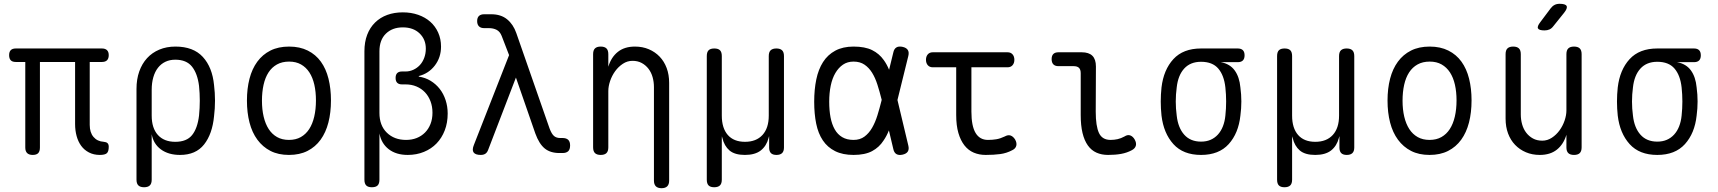

<svg xmlns="http://www.w3.org/2000/svg" viewBox="-20 -805 9040 1010"><path d="M505 10Q473 10 448 -3Q423 -16 407 -38Q391 -60 383 -89.5Q375 -119 375 -152V-479H190V-29Q190 -9 181 0.5Q172 10 152 10Q133 10 123 0.5Q113 -9 113 -29V-479H63Q45 -479 36.5 -488Q28 -497 28 -515Q28 -532 36.5 -541Q45 -550 63 -550H516Q534 -550 543 -541Q552 -532 552 -515Q552 -497 543 -488Q534 -479 516 -479H452V-148Q452 -108 472 -84.5Q492 -61 526 -59Q539 -58 545.5 -52Q552 -46 552 -33Q552 -8 542 1Q532 10 505 10Z M738 180Q718 180 708 170.5Q698 161 698 140V-337Q698 -388 712.5 -429Q727 -470 753.5 -499Q780 -528 818 -544Q856 -560 903 -560Q997 -560 1047 -505.5Q1097 -451 1106 -357Q1111 -317 1111 -275.5Q1111 -234 1106 -194Q1097 -100 1053.5 -45Q1010 10 927 10Q866 10 826.5 -19Q787 -48 778 -99V140Q778 161 768 170.5Q758 180 738 180ZM902 -59Q962 -59 990.5 -94.5Q1019 -130 1027 -197Q1031 -236 1031 -275.5Q1031 -315 1027 -353Q1019 -418 990 -454.5Q961 -491 902 -491Q873 -491 850 -480Q827 -469 811 -448.5Q795 -428 786.5 -398.5Q778 -369 778 -333V-197Q778 -131 810.5 -95Q843 -59 902 -59Z M1500 10Q1444 10 1403 -11Q1362 -32 1334 -70Q1306 -108 1292.5 -160.5Q1279 -213 1279 -276Q1279 -339 1292.5 -391Q1306 -443 1333.5 -480.5Q1361 -518 1402.5 -539Q1444 -560 1501 -560Q1557 -560 1599 -539Q1641 -518 1668 -480.5Q1695 -443 1708 -391Q1721 -339 1721 -277Q1721 -213 1707.5 -160.5Q1694 -108 1666.5 -70Q1639 -32 1597.5 -11Q1556 10 1500 10ZM1500 -69Q1536 -69 1562.5 -84Q1589 -99 1606.5 -126Q1624 -153 1633 -191.5Q1642 -230 1642 -277Q1642 -322 1633.5 -359.5Q1625 -397 1607.5 -424Q1590 -451 1563.5 -466Q1537 -481 1501 -481Q1464 -481 1437 -466Q1410 -451 1392.5 -424Q1375 -397 1366.5 -359Q1358 -321 1358 -275Q1358 -229 1367 -191Q1376 -153 1393.5 -126Q1411 -99 1437.5 -84Q1464 -69 1500 -69Z M1936 180Q1916 180 1906.5 170.5Q1897 161 1897 140V-535Q1897 -584 1911.5 -622Q1926 -660 1953 -686.5Q1980 -713 2017 -726.5Q2054 -740 2099 -740Q2143 -740 2180 -727Q2217 -714 2243.5 -690.5Q2270 -667 2285 -633.5Q2300 -600 2300 -560Q2300 -503 2267.5 -460.5Q2235 -418 2183 -405V-402Q2217 -397 2245 -380Q2273 -363 2293 -337.5Q2313 -312 2324 -278.5Q2335 -245 2335 -208Q2335 -159 2319.5 -119Q2304 -79 2276.5 -50.5Q2249 -22 2210 -6Q2171 10 2125 10Q2064 10 2025 -20Q1986 -50 1976 -103V140Q1976 161 1966.5 170.5Q1957 180 1936 180ZM2095 -429H2114Q2135 -429 2154.5 -438Q2174 -447 2188.5 -462.5Q2203 -478 2211.5 -500.5Q2220 -523 2220 -549Q2220 -598 2187 -629.5Q2154 -661 2099 -661Q2044 -661 2010 -628Q1976 -595 1976 -535V-211Q1976 -145 2015 -107Q2054 -69 2116 -69Q2147 -69 2172 -79Q2197 -89 2215.5 -107.5Q2234 -126 2244.5 -152.5Q2255 -179 2255 -212Q2255 -245 2244.5 -272.5Q2234 -300 2215.5 -319.5Q2197 -339 2171 -350Q2145 -361 2114 -361H2095Q2078 -361 2069.5 -369.5Q2061 -378 2061 -395Q2061 -412 2069.5 -420.5Q2078 -429 2095 -429Z M2548 -17Q2543 -3 2533.5 3.5Q2524 10 2509 10Q2481 10 2471.5 -3Q2462 -16 2473 -43L2658 -515L2619 -616Q2610 -639 2592.5 -648Q2575 -657 2552 -657H2527Q2509 -657 2499.5 -666.5Q2490 -676 2490 -694Q2490 -712 2499.5 -721Q2509 -730 2527 -730H2564Q2615 -730 2647.5 -703.5Q2680 -677 2696 -631L2871 -129Q2882 -100 2894.5 -89.5Q2907 -79 2927 -79H2939Q2959 -79 2969 -69.5Q2979 -60 2979 -40Q2979 -19 2969 -9.5Q2959 0 2939 0H2923Q2875 0 2845.5 -24Q2816 -48 2796 -103L2694 -397Z M3180 -326V-30Q3180 -9 3170 0.5Q3160 10 3140 10Q3120 10 3110 0.5Q3100 -9 3100 -30V-520Q3100 -541 3110 -550.5Q3120 -560 3140 -560Q3160 -560 3170 -550.5Q3180 -541 3180 -520V-454Q3195 -504 3230 -532Q3265 -560 3320 -560Q3360 -560 3393 -546Q3426 -532 3450 -507Q3474 -482 3487 -447Q3500 -412 3500 -369V145Q3500 165 3490 175Q3480 185 3460 185Q3440 185 3430 175Q3420 165 3420 145V-347Q3420 -374 3413 -399Q3406 -424 3391.5 -443Q3377 -462 3356 -473.5Q3335 -485 3307 -485Q3280 -485 3256.5 -469.5Q3233 -454 3216 -430.5Q3199 -407 3189.5 -379Q3180 -351 3180 -326Z M3737 180Q3717 180 3707.5 170.5Q3698 161 3698 140V-510Q3698 -531 3707.5 -540.5Q3717 -550 3737.5 -550Q3758 -550 3767.5 -540.5Q3777 -531 3777 -510V-197Q3777 -131 3808.5 -95Q3840 -59 3899 -59Q3958 -59 3991 -95Q4024 -131 4024 -197V-510Q4024 -531 4034 -540.5Q4044 -550 4064 -550Q4084 -550 4094 -540.5Q4104 -531 4104 -510V-29Q4104 -9 4094 0.5Q4084 10 4064.5 10Q4045 10 4035.5 0.5Q4026 -9 4026 -29V-88Q4025 -88 4023 -79Q4012 -37 3982 -13.5Q3952 10 3898.5 10Q3845 10 3817.5 -13.5Q3790 -37 3780 -79Q3778 -88 3777.5 -88Q3777 -88 3777 -78V140Q3777 161 3767 170.5Q3757 180 3737 180Z M4758 -40Q4763 -20 4755.5 -8Q4748 4 4728 8.5Q4708 13 4695.5 5.5Q4683 -2 4679 -22L4656 -119Q4644 -89 4628 -66Q4605 -30 4567.5 -10Q4530 10 4470 10Q4413 10 4373 -10Q4333 -30 4308.5 -66.5Q4284 -103 4273.5 -154.5Q4263 -206 4263 -270Q4263 -334 4274 -387Q4285 -440 4309.5 -478.5Q4334 -517 4374 -538.5Q4414 -560 4470 -560Q4530 -560 4567.5 -541.5Q4605 -523 4629 -489Q4645 -467 4657 -438L4679 -528Q4683 -548 4695.5 -555.5Q4708 -563 4728 -558.5Q4748 -554 4755.5 -542Q4763 -530 4758 -510L4701 -279ZM4618 -280 4617 -284Q4607 -324 4595.5 -360Q4584 -396 4567.5 -422.5Q4551 -449 4527.5 -465Q4504 -481 4470 -481Q4438 -481 4414.5 -465Q4391 -449 4374.5 -421Q4358 -393 4350 -354.5Q4342 -316 4342 -270Q4342 -224 4349 -187.5Q4356 -151 4371 -124.5Q4386 -98 4410.5 -83.5Q4435 -69 4470 -69Q4504 -69 4527.5 -86.5Q4551 -104 4567.5 -132.5Q4584 -161 4595.5 -198Q4607 -235 4617 -275Z M5280 -530Q5297 -530 5306.5 -519Q5316 -508 5316 -490.5Q5316 -473 5306.5 -462Q5297 -451 5280 -451H5090V-218Q5090 -142 5112 -105.5Q5134 -69 5177 -69Q5201 -69 5221.5 -72.5Q5242 -76 5265 -87Q5283 -97 5296.5 -92Q5310 -87 5320 -71Q5330 -53 5326 -38Q5322 -23 5305 -15Q5275 1 5241.5 5.5Q5208 10 5165 10Q5131 10 5102.5 -2Q5074 -14 5053.5 -40Q5033 -66 5021.5 -105.5Q5010 -145 5010 -200V-451H4887Q4870 -451 4860.5 -462Q4851 -473 4851 -490.5Q4851 -508 4860.5 -519Q4870 -530 4887 -530Z M5744 -218Q5744 -142 5761 -105.5Q5778 -69 5822 -69Q5841 -69 5859 -73Q5877 -77 5895 -87Q5912 -98 5926 -92.5Q5940 -87 5949 -71Q5959 -53 5955 -38.5Q5951 -24 5934 -15Q5908 -1 5877.5 4.5Q5847 10 5809 10Q5775 10 5748 -2Q5721 -14 5702.5 -40Q5684 -66 5674.5 -105.5Q5665 -145 5665 -200V-420Q5665 -439 5656 -448Q5647 -457 5628 -457H5548Q5530 -457 5521 -466.5Q5512 -476 5512 -494Q5512 -512 5521 -521Q5530 -530 5548 -530H5670Q5708 -530 5726.5 -511.5Q5745 -493 5745 -455Z M6491 -478H6402Q6450 -469 6475 -434.5Q6500 -400 6505 -345Q6510 -308 6510 -271Q6510 -234 6505 -197Q6495 -104 6443.5 -47Q6392 10 6298 10Q6204 10 6152.5 -47Q6101 -104 6090 -197Q6086 -234 6086 -271Q6086 -308 6090 -345Q6101 -438 6152.5 -494Q6204 -550 6298 -550H6491Q6509 -550 6518 -541Q6527 -532 6527 -514Q6527 -496 6518 -487Q6509 -478 6491 -478ZM6298 -60Q6326 -60 6348 -69.5Q6370 -79 6386.5 -97Q6403 -115 6413 -140.5Q6423 -166 6426 -197Q6430 -234 6430 -271Q6430 -308 6426 -345Q6419 -409 6388.5 -444.5Q6358 -480 6298 -480Q6242 -480 6209.5 -444.5Q6177 -409 6170 -345Q6165 -308 6165 -271Q6165 -234 6170 -197Q6177 -133 6209.5 -96.5Q6242 -60 6298 -60Z M6737 180Q6717 180 6707.5 170.5Q6698 161 6698 140V-510Q6698 -531 6707.5 -540.5Q6717 -550 6737.5 -550Q6758 -550 6767.5 -540.5Q6777 -531 6777 -510V-197Q6777 -131 6808.5 -95Q6840 -59 6899 -59Q6958 -59 6991 -95Q7024 -131 7024 -197V-510Q7024 -531 7034 -540.5Q7044 -550 7064 -550Q7084 -550 7094 -540.5Q7104 -531 7104 -510V-29Q7104 -9 7094 0.5Q7084 10 7064.5 10Q7045 10 7035.5 0.5Q7026 -9 7026 -29V-88Q7025 -88 7023 -79Q7012 -37 6982 -13.5Q6952 10 6898.5 10Q6845 10 6817.5 -13.5Q6790 -37 6780 -79Q6778 -88 6777.5 -88Q6777 -88 6777 -78V140Q6777 161 6767 170.5Q6757 180 6737 180Z M7500 10Q7444 10 7403 -11Q7362 -32 7334 -70Q7306 -108 7292.5 -160.5Q7279 -213 7279 -276Q7279 -339 7292.5 -391Q7306 -443 7333.5 -480.5Q7361 -518 7402.5 -539Q7444 -560 7501 -560Q7557 -560 7599 -539Q7641 -518 7668 -480.5Q7695 -443 7708 -391Q7721 -339 7721 -277Q7721 -213 7707.5 -160.5Q7694 -108 7666.5 -70Q7639 -32 7597.5 -11Q7556 10 7500 10ZM7500 -69Q7536 -69 7562.5 -84Q7589 -99 7606.5 -126Q7624 -153 7633 -191.5Q7642 -230 7642 -277Q7642 -322 7633.5 -359.5Q7625 -397 7607.5 -424Q7590 -451 7563.5 -466Q7537 -481 7501 -481Q7464 -481 7437 -466Q7410 -451 7392.5 -424Q7375 -397 7366.5 -359Q7358 -321 7358 -275Q7358 -229 7367 -191Q7376 -153 7393.5 -126Q7411 -99 7437.5 -84Q7464 -69 7500 -69Z M8220 -224V-520Q8220 -541 8230 -550.5Q8240 -560 8260 -560Q8280 -560 8290 -550.5Q8300 -541 8300 -520V-30Q8300 -9 8290 0.5Q8280 10 8260 10Q8240 10 8230 0.5Q8220 -9 8220 -30V-96Q8205 -46 8170 -18Q8135 10 8080 10Q8040 10 8007 -4Q7974 -18 7950 -43Q7926 -68 7913 -103Q7900 -138 7900 -181V-520Q7900 -541 7910 -550.5Q7920 -560 7940 -560Q7960 -560 7970 -550.5Q7980 -541 7980 -520V-203Q7980 -176 7987 -151Q7994 -126 8008.5 -107Q8023 -88 8044 -76.5Q8065 -65 8093 -65Q8120 -65 8143.5 -80.5Q8167 -96 8184 -119.5Q8201 -143 8210.5 -171Q8220 -199 8220 -224ZM8151 -667Q8142 -655 8130.5 -650Q8119 -645 8105 -645Q8076 -645 8070.5 -655.5Q8065 -666 8083 -689L8137 -761Q8146 -773 8157.5 -779Q8169 -785 8184 -785Q8215 -785 8221 -773.5Q8227 -762 8208 -738Z M8891 -478H8802Q8850 -469 8875 -434.5Q8900 -400 8905 -345Q8910 -308 8910 -271Q8910 -234 8905 -197Q8895 -104 8843.5 -47Q8792 10 8698 10Q8604 10 8552.5 -47Q8501 -104 8490 -197Q8486 -234 8486 -271Q8486 -308 8490 -345Q8501 -438 8552.5 -494Q8604 -550 8698 -550H8891Q8909 -550 8918 -541Q8927 -532 8927 -514Q8927 -496 8918 -487Q8909 -478 8891 -478ZM8698 -60Q8726 -60 8748 -69.5Q8770 -79 8786.5 -97Q8803 -115 8813 -140.5Q8823 -166 8826 -197Q8830 -234 8830 -271Q8830 -308 8826 -345Q8819 -409 8788.5 -444.5Q8758 -480 8698 -480Q8642 -480 8609.5 -444.5Q8577 -409 8570 -345Q8565 -308 8565 -271Q8565 -234 8570 -197Q8577 -133 8609.5 -96.5Q8642 -60 8698 -60Z"/></svg>

Font: Maple Mono Light
Style: Regular
Weight: 300
Monospace: yes
Designer: subframe7536
Version: Version 7.000